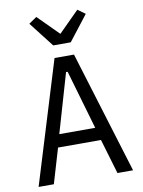

<svg xmlns="http://www.w3.org/2000/svg" viewBox="-100 -1011 801 1079"><g transform="rotate(-10 300.0 -471.5)"><path d="M481 0 422 -199H177L118 0H31L245 -698H356L570 0ZM304 -609H295L197 -272H402ZM250 -769 139 -912 184 -943 301 -826 418 -943 461 -912 350 -769Z"/></g></svg>

Font: IBM Plaex Mono
Style: Regular
Weight: 400
Designer: Mike Abbink, Paul van der Laan, Pieter van Rosmalen
Foundry: Bold Monday
Version: Version 2.003